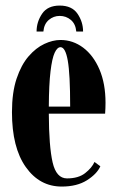

<svg xmlns="http://www.w3.org/2000/svg" viewBox="-20 -676 432 706"><path d="M207 10Q125.5 10 74.8 -61.8Q24 -133.5 24 -263.5Q24 -336 41 -386.8Q58 -437.5 85 -468.8Q112 -500 143 -514.5Q174 -529 202.5 -529Q248 -529 285.8 -500.8Q323.5 -472.5 345.8 -420.5Q368 -368.5 368 -298Q368 -278 366.5 -258H159.5Q160 -137.5 173.5 -78.8Q187 -20 226.5 -20Q268.5 -20 293.2 -39.5Q318 -59 327.5 -80.5L349 -64.5Q336.5 -36.5 299.8 -13.2Q263 10 207 10ZM202.5 -502.5Q190.5 -502.5 181 -482Q171.5 -461.5 165.8 -413.8Q160 -366 159.5 -284H238Q238 -404 229.2 -453.2Q220.5 -502.5 202.5 -502.5ZM199.5 -655.5Q244.5 -655.5 265 -625.5Q285.5 -595.5 285.5 -560H260.5Q258 -588 240.5 -602.8Q223 -617.5 199.5 -617.5Q177 -617.5 159.5 -602.8Q142 -588 139.5 -560H114.5Q114.5 -595.5 134.8 -625.5Q155 -655.5 199.5 -655.5Z"/></svg>

Font: Imbue 50pt ExtraBold
Style: Regular
Weight: 800
Designer: Tyler Finck
Foundry: Etcetera Type Company
Version: Version 1.102; ttfautohint (v1.8.3)